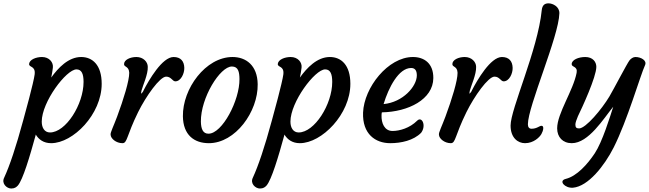

<svg xmlns="http://www.w3.org/2000/svg" viewBox="-89 -843 3843 1137"><path d="M122.1 -42.5C122.1 -43.9 122.6 -44.9 122.6 -46.4C140.6 -16.6 169.4 4.9 213.9 4.9C343.8 4.9 513.2 -166.5 513.2 -346.7C513.2 -459 458 -505.4 391.6 -505.4C315.9 -505.4 255.4 -440.9 214.4 -383.8C218.8 -404.3 222.2 -426.3 224.1 -442.4C228 -473.6 202.6 -505.4 159.7 -505.4C124.5 -505.4 86.4 -490.2 83.5 -465.3C80.6 -441.9 122.6 -455.6 116.2 -402.3C110.4 -355 58.1 -164.6 48.3 -129.9C5.9 26.9 -31.7 138.7 -64.5 209.5C-81.5 244.1 -48.8 273.4 -22.5 273.4C-1.5 273.4 8.3 264.6 16.6 255.9C46.4 221.7 87.4 84 122.1 -42.5ZM158.2 -122.6C158.2 -239.3 303.7 -432.1 363.8 -432.1C395 -432.1 405.8 -404.3 405.8 -357.9C405.8 -224.1 300.3 -58.6 207 -58.6C174.8 -58.6 158.2 -86.4 158.2 -122.6Z M565.9 -45.9C566.4 -22 599.1 4.9 636.2 4.9C665.5 4.9 659.7 -38.6 729 -179.2C775.4 -272.9 857.4 -389.2 895 -389.2C924.8 -389.2 932.1 -361.3 949.2 -361.3C982.4 -361.3 1003.4 -408.2 1002.4 -441.4C1001.5 -480 981.4 -505.4 939 -505.4C871.6 -505.4 792.5 -368.7 761.2 -307.6C759.8 -302.2 752.4 -292 747.1 -287.6C746.1 -292.5 747.6 -298.8 749 -306.6C756.3 -335.9 788.1 -402.8 786.1 -447.3C786.1 -476.6 759.3 -505.4 718.8 -505.4C682.6 -505.4 645.5 -489.3 645.5 -462.9C646.5 -443.8 674.3 -452.1 676.3 -412.1C676.8 -365.7 643.1 -256.3 604.5 -152.3C584 -97.2 564 -58.1 565.9 -45.9Z M994.1 -154.3C995.6 -43.9 1060.5 4.9 1147.9 4.9C1305.2 4.9 1439.5 -182.1 1437 -344.2C1435.5 -456.5 1367.2 -505.4 1288.1 -505.4C1128.4 -505.4 991.7 -317.4 994.1 -154.3ZM1100.6 -122.6C1099.1 -263.7 1213.9 -449.2 1284.2 -449.2C1322.3 -449.2 1328.6 -416.5 1329.1 -375C1330.6 -249.5 1227.5 -51.3 1145.5 -51.3C1112.8 -51.3 1101.6 -79.1 1100.6 -122.6Z M1594.7 -42.5C1594.7 -43.9 1595.2 -44.9 1595.2 -46.4C1613.3 -16.6 1642.1 4.9 1686.5 4.9C1816.4 4.9 1985.8 -166.5 1985.8 -346.7C1985.8 -459 1930.7 -505.4 1864.3 -505.4C1788.6 -505.4 1728 -440.9 1687 -383.8C1691.4 -404.3 1694.8 -426.3 1696.8 -442.4C1700.7 -473.6 1675.3 -505.4 1632.3 -505.4C1597.2 -505.4 1559.1 -490.2 1556.2 -465.3C1553.2 -441.9 1595.2 -455.6 1588.9 -402.3C1583 -355 1530.8 -164.6 1521 -129.9C1478.5 26.9 1440.9 138.7 1408.2 209.5C1391.1 244.1 1423.8 273.4 1450.2 273.4C1471.2 273.4 1481 264.6 1489.3 255.9C1519 221.7 1560.1 84 1594.7 -42.5ZM1630.9 -122.6C1630.9 -239.3 1776.4 -432.1 1836.4 -432.1C1867.7 -432.1 1878.4 -404.3 1878.4 -357.9C1878.4 -224.1 1772.9 -58.6 1679.7 -58.6C1647.5 -58.6 1630.9 -86.4 1630.9 -122.6Z M2061 -176.3C2056.2 -49.3 2134.3 4.9 2221.7 4.9C2287.1 4.9 2359.9 -11.2 2404.8 -56.6C2437 -99.1 2409.7 -157.2 2380.9 -127.9C2337.9 -85 2277.8 -67.4 2235.4 -67.4C2188 -67.4 2168.5 -113.8 2170.4 -161.1C2170.4 -167.5 2171.4 -173.3 2172.4 -177.7C2329.1 -180.2 2476.1 -254.9 2477.1 -380.4C2478 -467.3 2423.3 -505.4 2356.4 -505.4C2208.5 -505.4 2066.9 -324.2 2061 -176.3ZM2182.6 -226.6C2211.9 -323.7 2271.5 -440.4 2345.7 -440.4C2371.6 -440.4 2379.4 -421.4 2379.4 -396C2378.9 -331.5 2297.9 -237.8 2182.6 -226.6Z M2510.3 -45.9C2510.7 -22 2543.5 4.9 2580.6 4.9C2609.9 4.9 2604 -38.6 2673.3 -179.2C2719.7 -272.9 2801.8 -389.2 2839.4 -389.2C2869.1 -389.2 2876.5 -361.3 2893.6 -361.3C2926.8 -361.3 2947.8 -408.2 2946.8 -441.4C2945.8 -480 2925.8 -505.4 2883.3 -505.4C2815.9 -505.4 2736.8 -368.7 2705.6 -307.6C2704.1 -302.2 2696.8 -292 2691.4 -287.6C2690.4 -292.5 2691.9 -298.8 2693.4 -306.6C2700.7 -335.9 2732.4 -402.8 2730.5 -447.3C2730.5 -476.6 2703.6 -505.4 2663.1 -505.4C2627 -505.4 2589.8 -489.3 2589.8 -462.9C2590.8 -443.8 2618.7 -452.1 2620.6 -412.1C2621.1 -365.7 2587.4 -256.3 2548.8 -152.3C2528.3 -97.2 2508.3 -58.1 2510.3 -45.9Z M2934.6 -99.6C2934.6 -25.4 2979 4.9 3020 4.9C3071.3 4.9 3106.4 -30.3 3117.2 -49.3C3128.9 -69.8 3134.3 -98.1 3117.7 -98.1C3105 -98.1 3090.8 -80.6 3058.6 -80.6C3044.9 -80.6 3037.1 -89.8 3037.1 -106.9C3037.1 -213.4 3219.7 -625.5 3223.6 -764.2C3224.6 -803.7 3184.6 -823.2 3159.2 -823.2C3135.7 -823.2 3122.1 -811.5 3119.1 -782.2C3095.7 -547.4 2934.6 -197.8 2934.6 -99.6Z M3210.4 -83C3210.4 -30.8 3243.7 4.9 3296.9 4.9C3397 4.9 3485.8 -141.6 3542.5 -210.9C3522.5 -148.4 3478 -2.9 3433.1 64.9C3389.6 130.4 3326.7 200.2 3261.7 216.3C3215.8 227.5 3256.3 272.5 3304.2 268.6C3394.5 260.7 3490.2 138.7 3544.9 30.8C3626.5 -130.4 3702.6 -396 3731 -457.5C3743.2 -484.4 3707.5 -505.4 3673.8 -505.4C3660.2 -505.4 3646.5 -495.6 3638.7 -485.4C3624.5 -467.3 3544.9 -314 3520 -272C3474.1 -195.3 3379.4 -82.5 3340.3 -82.5C3322.8 -82.5 3318.4 -89.8 3318.4 -106.4C3318.4 -115.7 3325.2 -135.7 3333.5 -154.8C3357.4 -203.6 3442.4 -387.2 3442.4 -447.3C3442.4 -476.1 3421.9 -505.4 3376.5 -505.4C3337.9 -505.4 3296.4 -489.3 3296.4 -462.9C3296.4 -443.8 3333 -451.7 3325.7 -412.1C3305.7 -306.6 3210.4 -171.4 3210.4 -83Z"/></svg>

Font: Courgette
Style: Regular
Weight: 400
Designer: Karolina Lach
Foundry: Karolina Lach
Version: Version 1.002